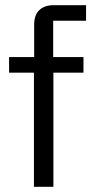

<svg xmlns="http://www.w3.org/2000/svg" viewBox="-20 -720 357 740"><path d="M110.8 0V-440H15V-500H111.7V-625Q111.7 -662.5 131.7 -681.2Q151.7 -700 186.7 -700H311.7V-640H185V-500H301.7V-440H185.8V0Z"/></svg>

Font: Funnel Sans Light
Style: Regular
Weight: 300
Designer: NORD ID, Kristian Moeller
Foundry: Dicotype
Version: Version 1.000